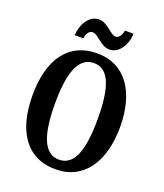

<svg xmlns="http://www.w3.org/2000/svg" viewBox="-165 -1027 976 1145"><g transform="rotate(20 323.0 -454.5)"><path d="M382 -771C440 -771 483 -834 486 -909H431C428 -882 412 -856 391 -856C356 -856 321 -919 264 -919C205 -919 163 -855 159 -781H214C217 -808 231 -834 254 -834C291 -834 325 -771 382 -771ZM324 10C502 10 601 -137 601 -358C601 -580 502 -725 325 -725C136 -725 45 -580 45 -359C45 -137 136 10 324 10ZM324 -51C226 -51 188 -165 188 -358C188 -551 226 -664 325 -664C423 -664 459 -551 459 -358C459 -165 423 -51 324 -51Z"/></g></svg>

Font: Noto Serif Tamil ExtraCondensed
Style: Bold Italic
Weight: 700
Width: 2
Italic angle: -12°
Designer: Indian Type Foundry, Tom Grace, and the Monotype Design Team
Foundry: Monotype Imaging Inc.
Version: Version 2.003